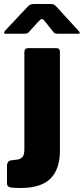

<svg xmlns="http://www.w3.org/2000/svg" viewBox="-73 -771 419 961"><path d="M227 -18Q227 76 179.5 123Q132 170 30 170Q-12 170 -25 166Q-38 162 -38 147V56Q-38 49 -33.5 41.5Q-29 34 -20 32L18 27Q32 24 40.5 13.5Q49 3 49 -25V-509Q49 -530 67 -530H210Q227 -530 227 -511V-18ZM195 -610 152 -664Q142 -676 137 -676Q132 -676 120 -664L71 -610Q65 -604 60.5 -603Q56 -602 47 -602H-44Q-52 -602 -52.5 -606.5Q-53 -611 -46 -619L64 -736Q71 -744 78 -747.5Q85 -751 98 -751H183Q193 -751 198.5 -747Q204 -743 209 -738L318 -619Q335 -602 317 -602H220Q212 -602 206 -603Q200 -604 195 -610Z"/></svg>

Font: Libre Franklin ExtraBold
Style: Regular
Weight: 800
Designer: Pablo Impallari, Rodrigo Fuenzalida, Nhung Nguyen
Foundry: Impallari Type
Version: Version 3.000